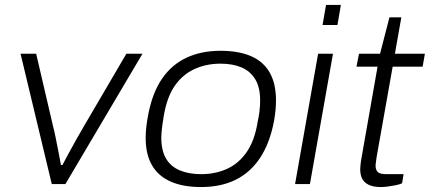

<svg xmlns="http://www.w3.org/2000/svg" viewBox="-20 -743 1735 775"><path d="M189 0 63 -526H126L194 -234Q199 -216 204.5 -188Q210 -160 216 -130Q222 -100 226 -77H232Q243 -98 258.5 -126.5Q274 -155 290 -183.5Q306 -212 319 -234L490 -526H555L244 0Z M791 12Q719 12 669 -10Q619 -32 593.5 -76Q568 -120 568 -186Q568 -210 571 -234.5Q574 -259 579 -284Q596 -370 634.5 -426Q673 -482 732.5 -510Q792 -538 870 -538Q944 -538 994 -516Q1044 -494 1069 -449.5Q1094 -405 1094 -338Q1094 -318 1092 -297.5Q1090 -277 1086 -254Q1069 -165 1030 -106Q991 -47 931.5 -17.5Q872 12 791 12ZM792 -40Q849 -40 896.5 -61.5Q944 -83 976 -129.5Q1008 -176 1020 -251Q1025 -275 1027 -290.5Q1029 -306 1029.5 -317.5Q1030 -329 1030 -338Q1030 -391 1010 -423.5Q990 -456 954.5 -471Q919 -486 870 -486Q813 -486 765.5 -464.5Q718 -443 686 -397.5Q654 -352 641 -275Q637 -252 635 -235.5Q633 -219 632 -208Q631 -197 631 -188Q631 -135 650.5 -102.5Q670 -70 706.5 -55Q743 -40 792 -40Z M1282 -642 1296 -723H1356L1342 -642ZM1171 0 1264 -526H1324L1231 0Z M1517 12Q1488 12 1469.5 3.5Q1451 -5 1442.5 -20.5Q1434 -36 1434 -60Q1434 -67 1435 -75.5Q1436 -84 1437 -93L1504 -474H1419L1429 -526H1514L1552 -673H1600L1574 -526H1695L1686 -474H1565L1500 -108Q1499 -98 1497.5 -89Q1496 -80 1496 -74Q1496 -57 1505 -48.5Q1514 -40 1540 -40H1609L1603 -3Q1591 2 1575.5 5Q1560 8 1545 10Q1530 12 1517 12Z"/></svg>

Font: Archivo SemiExpanded ExtraLight
Style: Italic
Weight: 250
Width: 6
Italic angle: -10°
Designer: Hector Gatti
Foundry: Omnibus-Type
Version: Version 2.001